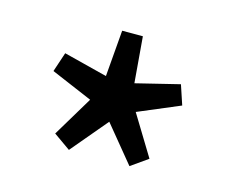

<svg xmlns="http://www.w3.org/2000/svg" viewBox="-59 -875 584 484"><g transform="rotate(15 233.5 -633.5)"><path d="M154 -471 110 -502 173 -607 65 -653 82 -704 196 -675 206 -796H260L270 -676L384 -704L401 -653L292 -607L356 -502L312 -471L234 -566Z"/></g></svg>

Font: Source Han Sans
Style: Regular
Weight: 400
Designer: Ryoko NISHIZUKA Ë•øÂ°öÊ∂ºÂ≠ê (kana, bopomofo & ideographs); Paul D. Hunt (Latin, Greek & Cyrillic); Sandoll Communicatio
Foundry: Adobe
Version: Version 2.004;hotconv 1.0.118;makeotfexe 2.5.65603